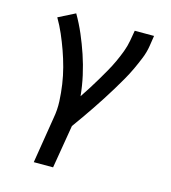

<svg xmlns="http://www.w3.org/2000/svg" viewBox="-110 -617 821 922"><g transform="rotate(15 300.0 -156.5)"><path d="M143 215 180 -14Q188 -57 186 -99Q184 -141 178 -182Q172 -223 161.5 -262.5Q151 -302 137.5 -340Q124 -378 108 -415Q92 -452 72 -486L155 -528Q180 -485 199.5 -439.5Q219 -394 235 -346.5Q251 -299 262 -249.5Q273 -200 278 -149Q295 -174 311 -199.5Q327 -225 342.5 -251Q358 -277 373 -303.5Q388 -330 400.5 -357Q413 -384 423.5 -412Q434 -440 439 -468L448 -520H544L536 -468Q531 -436 518.5 -405Q506 -374 492 -344Q478 -314 461 -284.5Q444 -255 426.5 -226Q409 -197 390.5 -168.5Q372 -140 353 -111.5Q334 -83 314.5 -55.5Q295 -28 275 0L239 215Z"/></g></svg>

Font: Iosevka SS04 Medium Extended
Style: Italic
Weight: 500
Width: 7
Italic angle: -9°
Monospace: yes
Designer: Belleve Invis
Foundry: Belleve Invis
Version: Version 19.0.0; ttfautohint (v1.8.4)